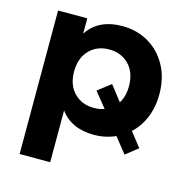

<svg xmlns="http://www.w3.org/2000/svg" viewBox="-108 -649 920 946"><g transform="rotate(15 351.5 -176.0)"><path d="M580 -59 637 14 575 63 513 -15Q462 8 403 8Q288 8 231 -70V194H75V-538H224V-460Q280 -546 403 -546Q476 -546 535.5 -511.5Q595 -477 629.5 -414Q664 -351 664 -268Q664 -203 642 -149.5Q620 -96 580 -59ZM422 -129 360 -206 426 -257 486 -180Q509 -215 509 -268Q509 -337 470 -377.5Q431 -418 369 -418Q307 -418 268 -377.5Q229 -337 229 -268Q229 -200 268 -160Q307 -120 369 -120Q398 -120 422 -129Z"/></g></svg>

Font: mBank
Style: Bold
Weight: 700
Designer: Julieta Ulanovsky
Foundry: Julieta Ulanovsky
Version: Version 7.200